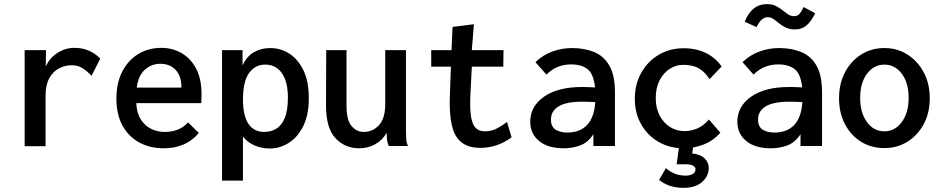

<svg xmlns="http://www.w3.org/2000/svg" viewBox="-20 -705 4540 927"><path d="M99 1V-463H202L201 -384Q220 -426 258 -450Q296 -474 339 -474Q414 -474 464 -422L422 -339Q398 -364 376.5 -377Q355 -390 326 -390Q294 -390 265 -375Q236 -360 218 -327.5Q200 -295 200 -243V1Z M771 11Q704 11 652.5 -17Q601 -45 571.5 -98.5Q542 -152 542 -229Q542 -306 571 -361Q600 -416 649 -445Q698 -474 759 -474Q812 -474 856 -449Q900 -424 926.5 -374.5Q953 -325 953 -251Q953 -227 952 -207H638Q640 -159 660 -128Q680 -97 710.5 -82.5Q741 -68 775 -68Q808 -68 836.5 -78.5Q865 -89 888 -114L940 -63Q908 -25 865.5 -7Q823 11 771 11ZM640 -282H856Q856 -337 828.5 -367Q801 -397 754 -397Q712 -397 680 -369Q648 -341 640 -282Z M1052 167V-463H1151V-389Q1171 -433 1206 -453Q1241 -473 1284 -473Q1335 -473 1377 -446Q1419 -419 1445 -365.5Q1471 -312 1471 -232Q1471 -150 1444 -96Q1417 -42 1374 -15Q1331 12 1282 12Q1243 12 1208.5 -3Q1174 -18 1153 -46V167ZM1257 -68Q1287 -68 1313 -83Q1339 -98 1354.5 -134.5Q1370 -171 1370 -234Q1370 -308 1342.5 -349.5Q1315 -391 1265 -393Q1215 -395 1184 -354.5Q1153 -314 1153 -221Q1155 -68 1257 -68Z M1715 11Q1645 11 1599.5 -38Q1554 -87 1554 -195L1555 -463H1653V-195Q1653 -125 1677.5 -96.5Q1702 -68 1736 -68Q1780 -68 1810 -101Q1840 -134 1840 -202V-463H1940V-73Q1940 -53 1941 -35Q1942 -17 1950 0H1857Q1850 -16 1848.5 -32Q1847 -48 1847 -64Q1826 -27 1790.5 -8Q1755 11 1715 11Z M2299 9Q2216 9 2181.5 -48Q2147 -105 2152 -243L2157 -383H2062V-463H2160L2165 -575L2268 -588L2258 -463H2411L2410 -383H2258L2251 -243Q2248 -174 2255 -137Q2262 -100 2278.5 -85.5Q2295 -71 2320 -71Q2352 -71 2377.5 -84Q2403 -97 2428 -116L2450 -42Q2381 9 2299 9Z M2702 11Q2625 11 2582.5 -24.5Q2540 -60 2540 -117Q2540 -192 2607 -238.5Q2674 -285 2790 -285Q2803 -285 2819 -284.5Q2835 -284 2853 -283Q2846 -348 2817 -371Q2788 -394 2737 -394Q2705 -394 2675.5 -383Q2646 -372 2618 -345L2565 -405Q2603 -441 2648.5 -457Q2694 -473 2742 -473Q2801 -473 2848 -454Q2895 -435 2922 -388.5Q2949 -342 2949 -259V0H2845V-57Q2819 -17 2781.5 -3Q2744 11 2702 11ZM2640 -128Q2640 -93 2662.5 -79Q2685 -65 2719 -65Q2780 -65 2814.5 -101.5Q2849 -138 2854 -212Q2838 -213 2821 -213.5Q2804 -214 2791 -214Q2714 -214 2677 -191.5Q2640 -169 2640 -128Z M3281 11Q3213 11 3159.5 -20Q3106 -51 3075.5 -105Q3045 -159 3045 -228Q3045 -297 3075.5 -352.5Q3106 -408 3159.5 -440Q3213 -472 3280 -472Q3342 -472 3388.5 -449Q3435 -426 3464 -384L3406 -323Q3380 -362 3350.5 -377Q3321 -392 3278 -392Q3244 -392 3213.5 -372.5Q3183 -353 3164.5 -317Q3146 -281 3146 -231Q3146 -183 3165 -147Q3184 -111 3215.5 -91.5Q3247 -72 3285 -72Q3317 -72 3347 -85Q3377 -98 3403 -128L3458 -64Q3423 -25 3376.5 -7Q3330 11 3281 11ZM3278 202Q3249 202 3220.5 194Q3192 186 3162 164L3195 107Q3219 127 3242 135Q3265 143 3291 143Q3311 143 3324.5 135Q3338 127 3338 113Q3338 100 3324.5 94Q3311 88 3290 88H3247L3259 0H3327L3322 36Q3362 40 3382 60Q3402 80 3402 105Q3402 145 3370 173.5Q3338 202 3278 202Z M3702 11Q3625 11 3582.5 -24.5Q3540 -60 3540 -117Q3540 -192 3607 -238.5Q3674 -285 3790 -285Q3803 -285 3819 -284.5Q3835 -284 3853 -283Q3846 -348 3817 -371Q3788 -394 3737 -394Q3705 -394 3675.5 -383Q3646 -372 3618 -345L3565 -405Q3603 -441 3648.5 -457Q3694 -473 3742 -473Q3801 -473 3848 -454Q3895 -435 3922 -388.5Q3949 -342 3949 -259V0H3845V-57Q3819 -17 3781.5 -3Q3744 11 3702 11ZM3640 -128Q3640 -93 3662.5 -79Q3685 -65 3719 -65Q3780 -65 3814.5 -101.5Q3849 -138 3854 -212Q3838 -213 3821 -213.5Q3804 -214 3791 -214Q3714 -214 3677 -191.5Q3640 -169 3640 -128ZM3860 -671 3916 -641Q3895 -599 3872.5 -581Q3850 -563 3819 -563Q3792 -563 3773.5 -572Q3755 -581 3741.5 -592.5Q3728 -604 3715 -613Q3702 -622 3687 -622Q3655 -622 3633 -574L3576 -600Q3591 -640 3617.5 -662.5Q3644 -685 3684 -685Q3709 -685 3726.5 -676Q3744 -667 3757.5 -656Q3771 -645 3784 -636Q3797 -627 3814 -627Q3830 -627 3839.5 -637.5Q3849 -648 3860 -671Z M4250 10Q4187 10 4137.5 -20.5Q4088 -51 4059.5 -105.5Q4031 -160 4031 -231Q4031 -301 4059.5 -355.5Q4088 -410 4137.5 -441.5Q4187 -473 4250 -473Q4312 -473 4361.5 -441.5Q4411 -410 4440 -355.5Q4469 -301 4469 -231Q4469 -160 4440 -106Q4411 -52 4361.5 -21Q4312 10 4250 10ZM4250 -71Q4301 -71 4334 -116Q4367 -161 4367 -232Q4367 -305 4334 -349Q4301 -393 4250 -393Q4199 -393 4166 -349Q4133 -305 4133 -232Q4133 -161 4165.5 -116Q4198 -71 4250 -71Z"/></svg>

Font: Inconsolata SemiBold
Style: Regular
Weight: 600
Monospace: yes
Designer: Raph Levien, Cyreal, Brenton Simpson
Foundry: Raph Levien, Cyreal, Google
Version: Version 3.100; ttfautohint (v1.8.4.7-5d5b)